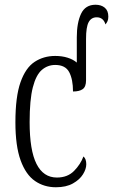

<svg xmlns="http://www.w3.org/2000/svg" viewBox="-20 -780 477 810"><path d="M216 10Q166 10 127.5 -16.5Q89 -43 67 -103.5Q45 -164 45 -264Q45 -372 66.5 -433Q88 -494 126 -519Q164 -544 213 -544Q242 -544 265.5 -536.5Q289 -529 304 -516V-623Q304 -684 322 -722Q340 -760 383 -760Q407 -760 422 -747.5Q437 -735 437 -710Q437 -698 433.5 -690.5Q430 -683 425 -677Q416 -707 388 -707Q365 -707 354 -686.5Q343 -666 343 -616V-441Q343 -414 329 -404Q315 -394 288 -394Q288 -445 272 -475.5Q256 -506 213 -506Q181 -506 156.5 -485Q132 -464 118.5 -411.5Q105 -359 105 -265Q105 -146 134 -88.5Q163 -31 220 -31Q265 -31 292.5 -59Q320 -87 332 -120Q344 -110 344 -87Q344 -67 330 -44.5Q316 -22 287.5 -6Q259 10 216 10Z"/></svg>

Font: Noto Serif ExtraCondensed Light
Style: Regular
Weight: 300
Width: 2
Designer: Monotype Design Team
Foundry: Monotype Imaging Inc.
Version: Version 2.014; ttfautohint (v1.8.4.7-5d5b)